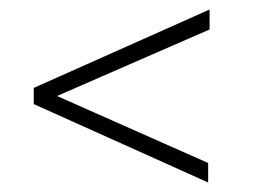

<svg xmlns="http://www.w3.org/2000/svg" viewBox="-20 -569 535 404"><path d="M51 -350V-384L421 -549V-507L100 -367L418 -226V-185Z"/></svg>

Font: Encode Sans Normal
Style: Thin
Weight: 100
Designer: Pablo Impallari, Andres Torresi
Foundry: Pablo Impallari, Andres Torresi
Version: Version 1.000; ttfautohint (v1.00) -l 8 -r 50 -G 200 -x 14 -